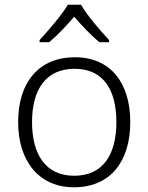

<svg xmlns="http://www.w3.org/2000/svg" viewBox="-20 -785 630 815"><path d="M324 -765H268C243 -722 185 -655 148 -615V-606H189C225 -636 263 -677 295 -714C327 -677 366 -635 402 -606H443V-615C406 -654 348 -722 324 -765ZM533 -267C533 -432 450 -542 298 -542C148 -542 57 -439 57 -267C57 -99 147 10 294 10C449 10 533 -100 533 -267ZM116 -267C116 -408 177 -493 297 -493C422 -493 474 -399 474 -267C474 -131 419 -39 295 -39C173 -39 116 -130 116 -267Z"/></svg>

Font: Noto Sans Sinhala UI Light
Style: Regular
Weight: 300
Designer: Jelle Bosma - Monotype Design Team
Foundry: Monotype Imaging Inc.
Version: Version 2.006